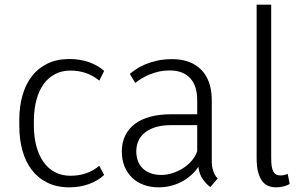

<svg xmlns="http://www.w3.org/2000/svg" viewBox="-20 -781 1274 811"><path d="M277.3 -38.6Q313.5 -38.6 344.2 -49.3Q375 -60.1 399.4 -80.6L419.9 -42Q395.5 -18.6 357.4 -4.2Q319.3 10.3 272.9 10.3Q220.2 10.3 180.4 -9.3Q140.6 -28.8 114.3 -63.2Q87.9 -97.7 74.7 -145.3Q61.5 -192.9 61.5 -249V-275.4Q61.5 -331.1 75 -378.2Q88.4 -425.3 114.7 -459.2Q141.1 -493.2 180.7 -512.5Q220.2 -531.7 272.9 -531.7Q319.3 -531.7 356.9 -518.1Q394.5 -504.4 419.9 -481.4L399.4 -440.4Q375 -460.9 344.2 -471.9Q313.5 -482.9 277.3 -482.9Q241.2 -482.9 212.6 -468Q184.1 -453.1 164.3 -425.8Q144.5 -398.4 134 -359.4Q123.5 -320.3 123 -271.5V-252.9Q123 -203.6 133.5 -164.1Q144 -124.5 163.8 -96.7Q183.6 -68.8 212.4 -53.7Q241.2 -38.6 277.3 -38.6Z M661.6 -42Q684.6 -42 708.3 -49.6Q731.9 -57.1 752.9 -70.3Q773.9 -83.5 789.8 -102.1Q805.7 -120.6 813 -142.6V-252.4H702.1Q664.1 -252.4 636.5 -243.7Q608.9 -234.9 590.8 -220Q572.8 -205.1 564.2 -184.8Q555.7 -164.6 555.7 -141.6Q555.7 -119.6 562.5 -101.3Q569.3 -83 582.8 -69.8Q596.2 -56.6 616 -49.3Q635.7 -42 661.6 -42ZM868.7 9.3Q851.1 -3.4 836.4 -24.2Q821.8 -44.9 817.9 -76.2Q804.7 -56.6 786.9 -40.8Q769 -24.9 747.3 -13.4Q725.6 -2 700.9 4.2Q676.3 10.3 649.9 10.3Q616.2 10.3 587.6 0Q559.1 -10.3 538.6 -29.8Q518.1 -49.3 506.3 -77.4Q494.6 -105.5 494.6 -141.6Q494.6 -179.2 509 -208.5Q523.4 -237.8 550 -257.8Q576.7 -277.8 615.2 -288.1Q653.8 -298.3 702.1 -298.3H813V-358.9Q813 -385.7 806.4 -408.7Q799.8 -431.6 785.4 -448.5Q771 -465.3 748.3 -474.6Q725.6 -483.9 693.4 -483.4Q671.9 -483.4 651.4 -478.8Q630.9 -474.1 612.5 -466.6Q594.2 -459 578.6 -449.7Q563 -440.4 551.3 -430.7L528.3 -468.8Q538.1 -477.1 554 -488Q569.8 -499 592 -508.5Q614.3 -518.1 643.1 -524.7Q671.9 -531.2 707.5 -531.2Q746.1 -531.2 776.9 -520Q807.6 -508.8 829.3 -487.1Q851.1 -465.3 862.8 -433.1Q874.5 -400.9 874.5 -358.9V-94.7Q874.5 -88.9 875.7 -79.8Q877 -70.8 879.9 -61.3Q882.8 -51.8 887.7 -42.7Q892.6 -33.7 899.4 -27.3Z M1064 -761.2H1125.5V-115.7Q1125.5 -94.7 1127.4 -80.3Q1129.4 -65.9 1134.3 -56.9Q1139.2 -47.9 1146.5 -43.9Q1153.8 -40 1165 -40Q1174.3 -40 1181.4 -42Q1188.5 -43.9 1195.3 -46.4L1203.6 -3.9Q1192.4 2.9 1177 6.6Q1161.6 10.3 1146 10.3Q1128.9 10.3 1113.8 4.4Q1098.6 -1.5 1087.6 -15.9Q1076.7 -30.3 1070.3 -54Q1064 -77.6 1064 -113.8Z"/></svg>

Font: Ufes Sans Light
Style: Regular
Weight: 200
Designer: Ricardo Esteves & Thais Bronze
Foundry: ProDesignUfes - Ricardo Esteves, Thais Bronze (This is a derivative work, based on Roboto family, by Christian Robertson
Version: Version 2.0